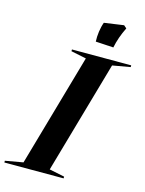

<svg xmlns="http://www.w3.org/2000/svg" viewBox="-184 -983 803 1061"><g transform="rotate(15 217.0 -452.0)"><path d="M-52 0H287V-10L200 -28L384 -672L486 -690V-700H147V-690L234 -672L50 -28L-52 -10ZM263 -776 365 -770C373 -810 387 -850 407 -890L391 -904L279 -888C267 -856 261 -812 263 -776Z"/></g></svg>

Font: Mazius Display Extra Italic
Style: Bold
Weight: 700
Italic angle: -17°
Designer: Alberto Casagrande & Collletttivo
Foundry: Collletttivo
Version: Version 2.000;Glyphs 3.2 (3217)